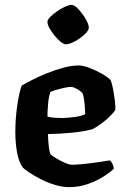

<svg xmlns="http://www.w3.org/2000/svg" viewBox="-20 -769 517 789"><path d="M264 0Q236 0 205 -9.5Q174 -19 146 -33.5Q118 -48 98 -61.5Q78 -75 73 -82Q57 -103 50 -143Q43 -183 43 -226Q43 -282 51 -336Q59 -390 69 -417Q84 -426 111 -440Q138 -454 171.5 -467.5Q205 -481 239.5 -490.5Q274 -500 304 -500Q322 -500 349 -489.5Q376 -479 400.5 -465Q425 -451 435 -439Q440 -427 444.5 -403.5Q449 -380 452 -355.5Q455 -331 454 -317Q435 -291 406.5 -269Q378 -247 360 -238Q328 -229 278.5 -224Q229 -219 177 -218Q178 -185 181 -162.5Q184 -140 188 -135Q192 -130 209 -119.5Q226 -109 245.5 -100.5Q265 -92 276 -92Q293 -92 323 -95Q353 -98 383 -102.5Q413 -107 432 -110Q437 -105 441.5 -97Q446 -89 448 -76Q433 -61 405.5 -43.5Q378 -26 341.5 -13Q305 0 264 0ZM238 -284Q263 -285 289 -288.5Q315 -292 330 -300Q330 -315 327.5 -343Q325 -371 320 -384Q313 -394 297 -403Q281 -412 272 -412Q263 -412 246 -408.5Q229 -405 212 -400Q195 -395 187 -391Q180 -371 177.5 -341.5Q175 -312 175 -290Q188 -286 205.5 -285Q223 -284 238 -284ZM251 -587Q242 -587 229.5 -597Q217 -607 204.5 -622.5Q192 -638 183.5 -653Q175 -668 175 -679Q175 -688 186.5 -699.5Q198 -711 214.5 -722.5Q231 -734 247.5 -741.5Q264 -749 274 -749Q286 -749 302.5 -731Q319 -713 332 -691Q345 -669 345 -655Q345 -644 327.5 -627.5Q310 -611 287.5 -599Q265 -587 251 -587Z"/></svg>

Font: Texturina
Style: Bold
Weight: 700
Designer: Guillermo Torres Carreño
Foundry: Omnibus-Type
Version: Version 1.002; ttfautohint (v1.8.3)